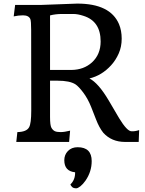

<svg xmlns="http://www.w3.org/2000/svg" viewBox="-20 -774 790 1047"><path d="M362.3 -61.5 356.9 0H68.8L74.7 -53.7Q125 -54.7 138.7 -80.1Q150.4 -100.6 150.4 -170.9L149.9 -610.8Q149.9 -658.7 145.5 -669.9Q136.7 -690.4 105.5 -690.4Q80.6 -690.4 54.7 -684.6L62.5 -747.1H203.1L401.4 -754.4Q581.1 -754.4 628.9 -642.6Q643.6 -607.4 643.6 -563.2Q643.6 -519 627.4 -482.4Q611.3 -445.8 585.9 -418Q535.2 -362.3 467.8 -346.2Q516.6 -321.3 573.2 -225.6L629.4 -129.9Q672.9 -58.1 697.3 -58.1Q716.3 -57.1 738.8 -64.5L736.3 0H662.1Q588.4 0 543 -50.3Q520.5 -78.6 503.4 -123.5L476.6 -191.9Q458.5 -236.8 433.6 -269.8Q408.7 -302.7 391.6 -314Q360.4 -334 293.9 -334H252.9V-136.7Q252.9 -90.3 260.5 -77.1Q268.1 -64 278.8 -58.8Q289.6 -53.7 310.3 -53.7Q331.1 -53.7 362.3 -61.5ZM435.5 -687.5Q404.3 -697.8 379.9 -697.8H319.3Q282.7 -697.8 252.9 -689.9V-392.6H370.6Q437 -393.6 481.4 -433.6Q528.8 -477.1 528.8 -547.9Q528.8 -658.2 435.5 -687.5ZM403.3 28.8Q480 28.8 480 104.5Q480 162.1 446.3 210.9Q432.6 230.5 418.5 241.7Q404.3 252.9 395.5 252.9Q380.4 252.9 373 245.4Q365.7 237.8 363.8 231.9Q390.6 206.1 389.6 165.5Q330.6 159.7 330.6 99.6Q330.6 70.3 350.1 49.8Q370.1 28.8 403.3 28.8Z"/></svg>

Font: HeadlandOne
Style: Regular
Weight: 400
Designer: Gary Lonergan
Foundry: Sorkin Type Co.
Version: Version 1.002